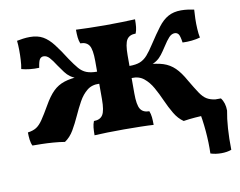

<svg xmlns="http://www.w3.org/2000/svg" viewBox="-72 -561 1037 831"><g transform="rotate(-10 446.5 -145.5)"><path d="M700.1 9Q677 -6.7 660.8 -34.2Q644.5 -61.7 630.7 -92.9Q617 -124.1 601.3 -152Q585.6 -180 564 -197.4Q542.5 -214.8 510.4 -213.2V-266.3Q539.1 -266.3 557 -273.4Q574.9 -280.6 589.7 -297.2Q604.4 -313.9 622.1 -341.6Q649.4 -383.4 670.2 -410.8Q691 -438.3 714.8 -451.4Q738.5 -464.6 771.5 -464.6Q786.7 -464.6 802.1 -462.5Q817.4 -460.5 828.5 -458Q827 -441 826.5 -418.3Q825.9 -395.6 827.2 -373.5Q828.4 -351.3 831.9 -334.4Q815.7 -329.8 795 -327.5Q774.2 -325.3 754.3 -326.3Q749.9 -356.6 743.7 -364.3Q737.4 -372 727.5 -372Q713.7 -372 702.1 -359.5Q690.4 -347 675 -322.7Q662.5 -303.3 652.2 -289.9Q642 -276.5 629.1 -267.6Q616.2 -258.7 595 -250.9L583.9 -259.7Q628.1 -257.7 656.7 -248.4Q685.2 -239.1 706.6 -218.3Q727.9 -197.6 748.8 -159.8Q770.6 -122.8 784.7 -101.7Q798.8 -80.6 813.8 -71.4Q828.7 -62.2 851.1 -59.2Q851.1 -42.6 849.1 -26.6Q847 -10.6 841.5 0Q824.6 0 800.7 0.5Q776.9 1 751 3Q725.1 5 700.1 9ZM178.4 9Q154.4 5 128 3Q101.6 1 77.8 0.5Q54 0 37 0Q31.5 -10.6 29.4 -26.6Q27.4 -42.6 27.4 -59.2Q50.3 -62.2 65 -71.4Q79.7 -80.6 94 -101.7Q108.4 -122.8 129.7 -159.8Q151.1 -197.6 172.2 -218.3Q193.3 -239.1 221.9 -248.4Q250.4 -257.7 294.6 -259.7L283.5 -250.9Q262.3 -258.7 249.6 -267.6Q237 -276.5 227 -289.9Q217.1 -303.3 203.5 -322.7Q188.1 -347 176.5 -359.5Q164.8 -372 151 -372Q141.5 -372 135.1 -364.3Q128.6 -356.6 124.2 -326.3Q104.8 -325.3 83.8 -327.5Q62.8 -329.8 46.6 -334.4Q50.1 -351.3 51.3 -373.5Q52.6 -395.6 52.3 -418.3Q52 -441 50 -458Q61.6 -460.5 76.7 -462.5Q91.8 -464.6 107 -464.6Q141 -464.6 164.3 -451.4Q187.5 -438.3 208.8 -410.8Q230.1 -383.4 256.4 -341.6Q275.1 -313.9 289.4 -297.2Q303.6 -280.6 322 -273.4Q340.4 -266.3 368.1 -266.3V-213.2Q336 -214.8 314.5 -197.4Q292.9 -180 277.5 -152Q262.1 -124.1 248.1 -92.9Q234 -61.7 218 -34.2Q201.9 -6.7 178.4 9ZM309.4 3Q309.4 -16.7 310.9 -31.2Q312.4 -45.6 317.5 -58.3Q344.9 -58.3 356.5 -76.6Q368.1 -94.8 368.1 -145.3V-312.7Q368.1 -363.7 356.5 -381.7Q344.9 -399.7 317.5 -399.7Q312.4 -412.9 310.9 -427.3Q309.4 -441.7 309.4 -461Q331.9 -460 366.9 -459Q402 -458 439.3 -458Q476.5 -458 511.8 -459Q547.1 -460 569.1 -461Q569.1 -441.7 567.6 -427.3Q566.1 -412.9 561 -399.7Q533.6 -399.7 522 -381.7Q510.4 -363.7 510.4 -312.7V-145.3Q510.4 -94.8 522 -76.6Q533.6 -58.3 561 -58.3Q566.1 -45.6 567.6 -31.2Q569.1 -16.7 569.1 3Q547.1 1.5 511.8 0.8Q476.5 0 439.3 0Q402 0 366.9 0.8Q331.9 1.5 309.4 3ZM789.4 167.6Q791 120.8 786.5 68.8Q782 16.8 772 -31.7L804.2 -59.2H875.7Q892.8 -36.8 892.8 -2.9Q886.3 30.3 883.3 74.1Q880.3 117.8 881.3 167.6Q862.1 174.7 836.7 174.7Q811.3 174.7 789.4 167.6Z"/></g></svg>

Font: Vollkorn
Style: Regular
Weight: 400
Designer: Friedrich Althausen
Foundry: Friedrich Althausen
Version: Version 5.001